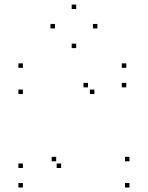

<svg xmlns="http://www.w3.org/2000/svg" viewBox="-20 -827 660 857"><path d="M82.1 -407.2V-427.2H62.1V-407.2ZM401.3 -407.2V-427.2H381.3V-407.2ZM372.8 -437.1V-457.1H352.8V-437.1ZM82.1 -77.1V-97.1H62.1V-77.1ZM82.1 10V-10H62.1V10ZM557.9 10V-10H537.9V10ZM557.9 -107V-127H537.9V-107ZM230.8 -107V-127H210.8V-107ZM252.9 -77.1V-97.1H232.9V-77.1ZM543.7 -437.1V-457.1H523.7V-437.1ZM543.7 -524.2V-544.2H523.7V-524.2ZM82.1 -524.2V-544.2H62.1V-524.2ZM414.7 -700.1V-720.1H394.7V-700.1ZM320 -786.6V-806.6H300V-786.6ZM225.3 -700.1V-720.1H205.3V-700.1ZM320 -612.3V-632.3H300V-612.3Z"/></svg>

Font: Monaspace Neon Dots Var
Style: Regular
Weight: 400
Designer: Riley Cran and the Lettermatic Team
Version: Version 1.100 (Monaspace Neon Dots)